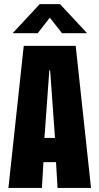

<svg xmlns="http://www.w3.org/2000/svg" viewBox="-20 -926 490 946"><path d="M428.5 0H263.5L256 -127H194L186.5 0H21.5L97 -700H353ZM223 -579.5 199 -246.5H251L227 -579.5ZM42.5 -762.5 175.5 -905.5H276L409 -762.5H285.5L225.5 -839L166 -762.5Z"/></svg>

Font: Trispace Condensed
Style: Bold
Weight: 700
Width: 3
Designer: Tyler Finck
Foundry: Etcetera Type Company
Version: Version 1.210; ttfautohint (v1.8.3)